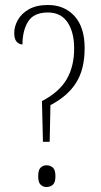

<svg xmlns="http://www.w3.org/2000/svg" viewBox="-20 -744 405 769"><path d="M148 -339Q217 -375 247 -426.5Q277 -478 277 -550Q277 -615 250.5 -654.5Q224 -694 172 -694Q115 -694 92.5 -657.5Q70 -621 70 -566Q57 -566 47 -576.5Q37 -587 37 -612Q37 -638 51.5 -664Q66 -690 96 -707Q126 -724 172 -724Q238 -724 278.5 -679.5Q319 -635 319 -551Q319 -466 284.5 -412Q250 -358 182 -323L179 -176H152ZM166 5Q153 5 143 -4Q133 -13 133 -38Q133 -64 143 -73Q153 -82 166 -82Q181 -82 191.5 -73Q202 -64 202 -38Q202 -13 191.5 -4Q181 5 166 5Z"/></svg>

Font: Noto Serif Hebrew ExtraCondensed ExtraLight
Style: Regular
Weight: 200
Width: 2
Designer: Monotype Design Team
Foundry: Monotype Imaging Inc.
Version: Version 2.004; ttfautohint (v1.8.4.7-5d5b)